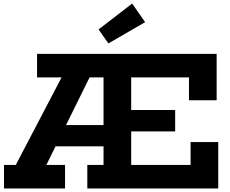

<svg xmlns="http://www.w3.org/2000/svg" viewBox="-20 -1063 1300 1083"><path d="M472.5 0V-132.5H564V-626.5H189V-759H1202V-497.5H1046V-626.5H720V-132.5H1055V-261.5H1211V0ZM2.5 0V-132.5H69L386.5 -739.5H541L241.5 -132.5H347V0ZM219 -237.5V-357.5H645V-237.5ZM646 -322V-442.5H968V-322ZM725.5 -1043 798.5 -938 591.5 -818 536 -897Z"/></svg>

Font: Hepta Slab
Style: Bold
Weight: 700
Designer: Michael LaGattuta
Foundry: Michael LaGattuta
Version: Version 1.100